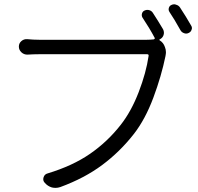

<svg xmlns="http://www.w3.org/2000/svg" viewBox="-20 -868 937 909"><path d="M752 -729.5Q758.8 -715.8 754.4 -702.1Q750 -688.5 736.3 -681.6Q734.4 -681.6 734.4 -679.7Q734.4 -677.7 735.4 -677.7L736.3 -676.8Q753.9 -666 760.7 -645.5Q765.6 -633.8 765.6 -621.1Q765.6 -613.3 763.7 -604.5Q763.7 -604.5 763.7 -603.5Q744.1 -507.8 706.1 -405.8Q668 -303.7 614.3 -234.4Q547.9 -149.4 463.9 -86.9Q379.9 -24.4 265.6 17.6Q253.9 21.5 243.2 21.5Q234.4 21.5 225.6 19.5Q206.1 13.7 192.4 -2Q181.6 -12.7 186 -27.8Q190.4 -43 205.1 -46.9Q324.2 -83 406.7 -140.1Q489.3 -197.3 551.8 -277.3Q601.6 -340.8 636.7 -432.1Q671.9 -523.4 683.6 -603.5Q684.6 -611.3 676.8 -611.3H166Q139.6 -611.3 109.4 -609.4Q92.8 -609.4 81.1 -620.6Q69.3 -631.8 69.3 -647.5Q69.3 -663.1 81.1 -673.3Q92.8 -683.6 108.4 -682.6Q138.7 -679.7 166 -679.7H674.8Q689.5 -679.7 708 -681.6Q710.9 -682.6 712.4 -685.1Q713.9 -687.5 711.9 -689.5Q687.5 -735.4 654.3 -785.2Q649.4 -793.9 652.3 -804.2Q655.3 -814.5 665 -818.4Q675.8 -823.2 687 -819.8Q698.2 -816.4 704.1 -806.6Q729.5 -767.6 752 -729.5ZM782.2 -811.5Q778.3 -817.4 778.3 -824.2Q778.3 -827.1 779.3 -830.1Q782.2 -840.8 792 -844.7Q797.9 -847.7 804.7 -847.7Q809.6 -847.7 813.5 -845.7Q825.2 -842.8 832 -833Q860.4 -790 884.8 -747.1Q888.7 -741.2 888.7 -735.4Q888.7 -731.4 886.7 -726.6Q883.8 -716.8 873 -711.9Q867.2 -709 861.3 -709Q856.4 -709 851.6 -710.9Q839.8 -714.8 834 -725.6Q804.7 -778.3 782.2 -811.5Z"/></svg>

Font: Gen Jyuu Gothic P Normal
Style: Regular
Weight: 300
Designer: [Source Han Sans]
Ryoko NISHIZUKA  (kana & ideographs); Paul D. Hunt (Latin, Greek & Cyrillic); Wenlong ZHANG  (bopomofo
Version: Version 1.002.20150607